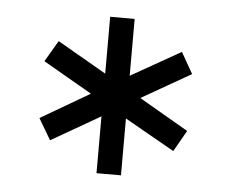

<svg xmlns="http://www.w3.org/2000/svg" viewBox="-37 -775 552 461"><g transform="rotate(5 239.0 -544.5)"><path d="M211 -356V-493L93 -425L63 -476L181 -545L63 -613L93 -664L211 -596V-733H270V-596L390 -664L419 -613L300 -545L419 -476L390 -425L270 -493V-356Z"/></g></svg>

Font: Rethink Sans
Style: Regular
Weight: 400
Designer: The Rethink Sans project authors (Hans Thiessen). DM Sans designed by Colophon Foundry.
Foundry: Rethink Communications LLC
Version: Version 1.001